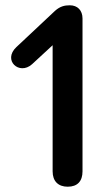

<svg xmlns="http://www.w3.org/2000/svg" viewBox="-20 -698 410 726"><path d="M236 8C273 8 292 -13 292 -50V-628C292 -659 273 -678 244 -678C224 -678 207 -674 188 -657L42 -520C-11 -470 53 -412 101 -455L179 -527V-50C179 -13 200 8 236 8Z"/></svg>

Font: SN Pro Medium
Style: Regular
Weight: 500
Designer: Tobias Whetton
Foundry: Supernotes
Version: Version 1.003;Glyphs 3.3 (3324)